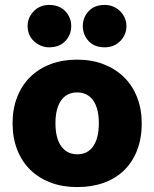

<svg xmlns="http://www.w3.org/2000/svg" viewBox="-20 -743 626 779"><path d="M92 -637Q92 -672 117 -697.5Q142 -723 179 -723Q221 -723 245 -697.5Q269 -672 269 -637Q269 -602 245 -576.5Q221 -551 179 -551Q161 -551 145 -558Q129 -565 117 -576.5Q105 -588 98.5 -603.5Q92 -619 92 -637ZM316 -637Q316 -672 339.5 -697.5Q363 -723 405 -723Q424 -723 440 -716Q456 -709 468 -697Q480 -685 486.5 -669.5Q493 -654 493 -637Q493 -602 468 -576.5Q443 -551 405 -551Q363 -551 339.5 -576.5Q316 -602 316 -637ZM555 -243Q555 -181 536 -132.5Q517 -84 482.5 -51Q448 -18 400 -1Q352 16 293 16Q234 16 186 -2Q138 -20 103.5 -53.5Q69 -87 50 -135Q31 -183 31 -243Q31 -302 50 -350Q69 -398 103.5 -431.5Q138 -465 186 -483Q234 -501 293 -501Q352 -501 400 -482.5Q448 -464 482.5 -430.5Q517 -397 536 -349Q555 -301 555 -243ZM205 -243Q205 -182 228.5 -149.5Q252 -117 294 -117Q336 -117 358.5 -150Q381 -183 381 -243Q381 -303 358 -335.5Q335 -368 293 -368Q251 -368 228 -335.5Q205 -303 205 -243Z"/></svg>

Font: Baloo Thambi
Style: Regular
Weight: 400
Designer: Aadarsh Rajan and Ek Type
Foundry: Ek Type
Version: Version 1.443;PS 1.000;hotconv 16.6.51;makeotf.lib2.5.65220;